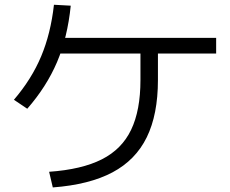

<svg xmlns="http://www.w3.org/2000/svg" viewBox="-20 -778 978 815"><path d="M412.1 -101.6C355.5 -72.9 280.9 -55.3 188.5 -48.8L204.1 17.6C307.6 9.8 392.1 -11.6 457.5 -46.4C522.9 -81.2 571.5 -130.9 603 -195.3C634.6 -259.8 650.4 -340.8 650.4 -438.5V-585.9H576.2V-438.5C576.2 -352.5 563 -282.1 536.6 -227.1C510.3 -172 468.8 -130.2 412.1 -101.6ZM154.8 -539.1C127.8 -474.6 89.2 -413.1 39.1 -354.5L95.7 -316.4C150.4 -378.9 192.5 -445 222.2 -514.6C251.8 -584.3 271.2 -664.1 280.3 -753.9L209 -757.8C199.9 -676.4 181.8 -603.5 154.8 -539.1ZM207 -617.2V-550.8H897.5V-617.2Z"/></svg>

Font: Pretendard Variable
Style: Regular
Weight: 400
Designer: Base glyphs from Inter by Rasmus Andersson; Hangeul glyphs from Noto Sans CJK(Source Han Sans) by Jang Soo-young and Kan
Foundry: Kil Hyung-jin
Version: Version 1.309;Glyphs 3.2 (3225)